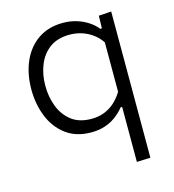

<svg xmlns="http://www.w3.org/2000/svg" viewBox="-105 -594 794 877"><g transform="rotate(-15 291.5 -155.5)"><path d="M434.5 194.5Q434.5 139 434.5 86.5Q434.5 34 434.5 -25V-65.5H427.5Q408 -41.5 384.2 -24.5Q360.5 -7.5 332 1.5Q303.5 10.5 269.5 10.5Q198 10.5 150 -25.5Q102 -61.5 78.2 -120.8Q54.5 -180 54.5 -249.5Q54.5 -323 80 -381.2Q105.5 -439.5 154.2 -473Q203 -506.5 271.5 -506.5Q307.5 -506.5 338 -496.8Q368.5 -487 392 -471Q415.5 -455 430.5 -436H438L439.5 -495.5L499 -499.5Q499 -441.5 499 -386.2Q499 -331 499 -269.5V-27.5Q499 33.5 499 85Q499 136.5 499 192ZM286 -49Q319.5 -49 347 -59.8Q374.5 -70.5 396 -90Q417.5 -109.5 434.5 -137V-371Q417.5 -396 394.2 -412.8Q371 -429.5 343.8 -438Q316.5 -446.5 287.5 -446.5Q230.5 -446.5 193.8 -419.8Q157 -393 138.8 -348.2Q120.5 -303.5 120.5 -249Q120.5 -197 137.8 -151.5Q155 -106 191.5 -77.5Q228 -49 286 -49Z"/></g></svg>

Font: Commissioner Thin Light
Style: Regular
Weight: 300
Version: Version 1.000